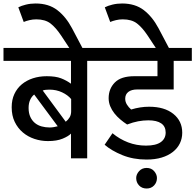

<svg xmlns="http://www.w3.org/2000/svg" viewBox="-30 -908 1120 1101"><path d="M238 -471Q289 -471 320 -459Q351 -447 377 -428V-559H-10V-633H558V-559H470V0H377V-142Q363 -127 329.5 -113Q296 -99 245 -99Q205 -99 167.5 -111.5Q130 -124 101 -148.5Q72 -173 54.5 -209Q37 -245 37 -293Q37 -336 52.5 -369Q68 -402 95 -424.5Q122 -447 158.5 -459Q195 -471 238 -471ZM134 -289Q134 -259 144 -237.5Q154 -216 170.5 -202.5Q187 -189 209 -183Q231 -177 255 -177Q266 -177 278 -179Q290 -181 301 -184L166 -366Q151 -354 142.5 -334.5Q134 -315 134 -289ZM378 -340Q359 -363 326 -378.5Q293 -394 254 -394Q243 -394 233 -393Q223 -392 215 -389L347 -210Q361 -221 369.5 -235.5Q378 -250 378 -270Z M75 -866Q92 -875 118.5 -881.5Q145 -888 174 -888Q249 -888 298.5 -850Q348 -812 383 -746L459 -602H388L320 -705Q290 -750 259.5 -773.5Q229 -797 178 -797Q158 -797 139 -792.5Q120 -788 106 -782Z M751 113Q751 92 767.5 73.5Q784 55 811 55Q838 55 854 73.5Q870 92 870 113Q870 138 853.5 155.5Q837 173 811 173Q784 173 767.5 155.5Q751 138 751 113ZM699 -194Q679 -207 660 -223Q641 -239 626 -258Q611 -277 602 -299Q593 -321 593 -345Q593 -399 628.5 -435Q664 -471 740 -471H873V-559H538V-633H1070V-559H966V-395H757Q724 -395 706 -381Q688 -367 688 -342Q688 -324 698 -308Q708 -292 722 -280Q774 -296 825 -296Q913 -296 964 -255Q1015 -214 1015 -147Q1015 -114 1001.5 -86Q988 -58 961.5 -37Q935 -16 897 -4.5Q859 7 810 7Q734 7 671.5 -18.5Q609 -44 570 -78L615 -144Q656 -110 704.5 -91.5Q753 -73 807 -73Q864 -73 892 -93Q920 -113 920 -148Q920 -183 894.5 -200.5Q869 -218 821 -218Q792 -218 762.5 -212.5Q733 -207 699 -194Z M571 -866Q588 -875 614.5 -881.5Q641 -888 670 -888Q745 -888 794.5 -850Q844 -812 879 -746L955 -602H884L816 -705Q786 -750 755.5 -773.5Q725 -797 674 -797Q654 -797 635 -792.5Q616 -788 602 -782Z"/></svg>

Font: Mukta Medium
Style: Regular
Weight: 500
Designer: Girish Dalvi and Yashodeep Gholap
Foundry: Ek Type
Version: Version 2.538;PS 1.002;hotconv 16.6.51;makeotf.lib2.5.65220;